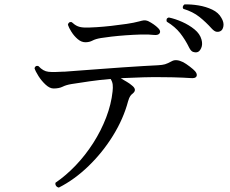

<svg xmlns="http://www.w3.org/2000/svg" viewBox="-20 -810 1040 868"><path d="M246 38Q237 36 233 29.5Q229 23 231 16Q278 -16 322 -62Q366 -108 401.5 -163.5Q437 -219 460 -279Q483 -339 489 -397Q491 -414 489.5 -427.5Q488 -441 480 -453Q431 -449 386 -442.5Q341 -436 303 -430Q279 -426 263 -418Q247 -410 222 -410Q205 -410 186.5 -427Q168 -444 154 -466Q140 -488 136 -502Q141 -516 154 -511Q175 -488 199 -485.5Q223 -483 266 -486Q270 -486 272 -486Q296 -488 338.5 -491Q381 -494 432.5 -498Q484 -502 535.5 -505.5Q587 -509 629 -511.5Q671 -514 694 -515Q714 -516 726 -519.5Q738 -523 758 -534Q777 -544 808 -529Q821 -522 838 -509Q855 -496 862 -488Q873 -475 868.5 -465Q864 -455 842 -457Q828 -458 806 -459Q784 -460 762 -460.5Q740 -461 724 -461Q676 -462 628 -460.5Q580 -459 537 -457Q530 -456 526 -456Q540 -448 553.5 -440Q567 -432 576 -424Q601 -405 581 -388Q574 -383 569 -376Q564 -369 559 -352Q538 -273 491 -197Q444 -121 380.5 -59.5Q317 2 246 38ZM366 -619Q348 -619 331.5 -633Q315 -647 303 -666Q291 -685 287 -698Q290 -713 304 -710Q318 -697 331 -691.5Q344 -686 363 -685.5Q382 -685 414 -687H415Q447 -689 483 -693Q519 -697 552.5 -702Q586 -707 608 -713Q609 -713 612 -714Q622 -717 630.5 -718Q639 -719 649 -715Q663 -708 674.5 -700Q686 -692 695 -683Q708 -670 702 -660Q696 -650 676 -652Q651 -655 617.5 -654Q584 -653 549 -650.5Q514 -648 484 -644.5Q454 -641 436 -638Q412 -634 398 -626.5Q384 -619 366 -619ZM871 -574Q862 -572 852.5 -575.5Q843 -579 835 -595Q818 -630 795 -659.5Q772 -689 734 -712Q729 -727 743 -731Q772 -725 803.5 -711Q835 -697 859.5 -677Q884 -657 891 -631Q897 -609 889.5 -592.5Q882 -576 871 -574ZM976 -669Q968 -665 958.5 -666.5Q949 -668 937 -681Q911 -710 881.5 -733.5Q852 -757 809 -770Q805 -775 807 -781Q809 -787 814 -790Q844 -791 877.5 -785.5Q911 -780 939.5 -766.5Q968 -753 981 -729Q993 -709 990 -691.5Q987 -674 976 -669Z"/></svg>

Font: Zen Old Mincho
Style: Regular
Weight: 400
Designer: Yoshimichi Ohira
Foundry: Positype
Version: Version 1.001